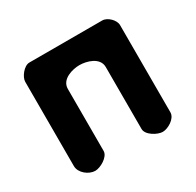

<svg xmlns="http://www.w3.org/2000/svg" viewBox="-120 -654 806 789"><g transform="rotate(-30 283.5 -259.5)"><path d="M440 1C465 1 507 -23 507 -53V-467C507 -491 478 -520 453 -520H107C82 -520 53 -483 53 -460V-60C53 -27 90 1 120 1C144 1 190 -24 190 -53V-347C190 -393 247 -408 280 -408C313 -408 370 -393 370 -347V-53C370 -24 416 1 440 1Z"/></g></svg>

Font: Asimov Print
Style: Regular
Weight: 500
Designer: Google
Version: Version 2.000980: 2014